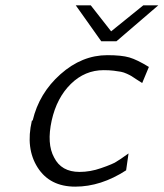

<svg xmlns="http://www.w3.org/2000/svg" viewBox="-20 -688 611 717"><path d="M263 -668H319L395 -571L515 -668H571L415 -534H358ZM99 -237Q100 -238 100 -238H102Q126 -340 206 -411Q286 -482 381 -482Q434 -482 463 -473.5Q492 -465 536 -438L511 -378Q504 -382 490.5 -391Q477 -400 471.5 -403.5Q466 -407 454 -412.5Q442 -418 431.5 -420Q421 -422 404.5 -424Q388 -426 367 -426Q297 -426 244.5 -374.5Q192 -323 173 -238Q154 -151 182 -100Q209 -46 277 -46Q317 -46 357 -60Q369 -64 378 -67.5Q387 -71 395.5 -74.5Q404 -78 408.5 -80.5Q413 -83 420.5 -88Q428 -93 431.5 -95Q435 -97 445 -104.5Q455 -112 460 -115L451 -52Q357 9 261 9Q166 9 120.5 -62.5Q75 -134 99 -237Z"/></svg>

Font: Coval
Style: ExtraLight Italic
Weight: 200
Foundry: Context Ltd
Version: Version 001.000